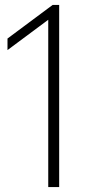

<svg xmlns="http://www.w3.org/2000/svg" viewBox="-20 -762 352 782"><path d="M176.5 0V-681.5L10.5 -558V-605L194.5 -742H221V0Z"/></svg>

Font: Encode Sans SemiCondensed SemiCondensed ExtraLight
Style: Regular
Weight: 200
Width: 4
Designer: Multiple Designers
Foundry: Impallari Type
Version: Version 3.000; ttfautohint (v1.8.3) -l 8 -r 50 -G 200 -x 14 